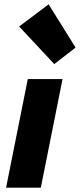

<svg xmlns="http://www.w3.org/2000/svg" viewBox="-20 -864 368 884"><path d="M8 0 108 -500H268L168 0ZM230 -569 68 -742 204 -844 328 -645Z"/></svg>

Font: mr_Source Sans Pro
Style: Italic
Weight: 900
Italic angle: -11°
Designer: Paul D. Hunt
Foundry: Adobe Systems Incorporated
Version: Version 1.076;July 10, 2024;FontCreator 11.5.0.2430 64-bit